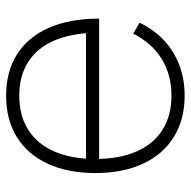

<svg xmlns="http://www.w3.org/2000/svg" viewBox="-18 -576 610 613"><g transform="rotate(-90 286.5 -270.0)"><path d="M287 15Q211 15 155.2 -19.5Q99.5 -54 69.8 -118.2Q40 -182.5 40 -270Q40 -358 69.8 -422.2Q99.5 -486.5 155 -520.8Q210.5 -555 287 -555Q364 -555 419.2 -520Q474.5 -485 503.8 -418.2Q533 -351.5 533 -258H488V-272Q486 -349.5 462.2 -403.2Q438.5 -457 394 -485Q349.5 -513 287 -513Q223.5 -513 178 -484.2Q132.5 -455.5 108.8 -401Q85 -346.5 85 -270Q85 -193.5 108.8 -139Q132.5 -84.5 178 -55.8Q223.5 -27 287 -27Q353.5 -27 404.2 -58.2Q455 -89.5 485 -149L520 -129Q498 -83 463.5 -50.8Q429 -18.5 384.2 -1.8Q339.5 15 287 15ZM67 -258V-300H507V-258Z"/></g></svg>

Font: Hauora
Style: Regular
Weight: 400
Designer: Wayne Shih
Foundry: WCYS
Version: Version 1.001